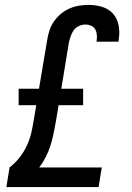

<svg xmlns="http://www.w3.org/2000/svg" viewBox="-20 -763 540 783"><path d="M6 0 19 -80Q42 -98 60 -121Q78 -144 90 -170Q102 -196 108 -223Q114 -250 118 -276L128 -334H56V-401H139L173 -603Q176 -622 182.5 -641Q189 -660 201 -677Q213 -694 229.5 -707.5Q246 -721 265 -729Q284 -737 303.5 -740Q323 -743 342 -743Q371 -743 398 -734.5Q425 -726 442 -706Q459 -686 464 -658Q469 -630 464 -601L463 -593H373L374 -597Q376 -609 375 -621Q374 -633 368.5 -643Q363 -653 351.5 -658Q340 -663 328 -663Q315 -663 302 -657Q289 -651 281 -640Q273 -629 268.5 -616Q264 -603 261 -590L230 -401H319V-334H219L207 -263Q203 -240 198 -216Q193 -192 185.5 -168.5Q178 -145 166.5 -122.5Q155 -100 140 -80H395L382 0Z"/></svg>

Font: Iosevka SS18 Medium
Style: Italic
Weight: 500
Italic angle: -9°
Monospace: yes
Designer: Belleve Invis
Foundry: Belleve Invis
Version: Version 25.1.1; ttfautohint (v1.8.4)